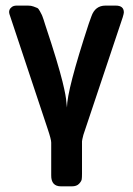

<svg xmlns="http://www.w3.org/2000/svg" viewBox="-20 -492 471 679"><path d="M12.2 -449.2Q12.2 -453.1 13.7 -457.5Q15.1 -461.9 21.5 -467Q27.8 -472.2 39.1 -472.2H79.1Q90.3 -472.2 98.6 -469Q106.9 -465.8 111.6 -463.9Q116.2 -461.9 121.1 -452.4Q126 -442.9 127.4 -440.4Q128.9 -438 134 -423.1Q139.2 -408.2 140.1 -403.8Q163.1 -335 178.5 -283.9Q193.8 -232.9 200.9 -203.9Q208 -174.8 210.9 -158.9Q213.9 -143.1 214.8 -129.6Q215.8 -116.2 216.8 -111.8Q216.8 -172.9 293.9 -408.2Q299.8 -425.3 303.2 -434.1Q316.4 -472.2 353 -472.2H389.2Q418 -472.2 418 -448.2Q418 -444.3 414.1 -431.2L274.9 -15.1Q270 3.9 270 7.8V122.1Q270 135.3 269 142.1Q268.1 148.9 259.5 158Q251 167 233.9 167H195.8Q160.6 167 161.1 127.9V12.2Q161.1 1 148.9 -35.2L16.1 -434.1Q12.2 -444.3 12.2 -449.2Z"/></svg>

Font: CMU Sans Serif Demi Condensed
Style: DemiCondensed
Weight: 600
Width: 3
Version: Version 0.7.0